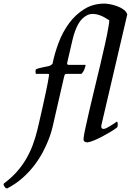

<svg xmlns="http://www.w3.org/2000/svg" viewBox="-131 -780 728 1068"><path d="M140 -351Q141 -359 142 -364Q143 -369 135 -369H68Q66 -384 67 -389.5Q68 -395 70 -395Q74 -397 85.5 -400.5Q97 -404 109 -406Q123 -409 139 -412Q147 -414 154 -419Q161 -424 161 -425Q173 -484 195.5 -543.5Q218 -603 253.5 -651Q289 -699 338 -729.5Q387 -760 451 -760Q461 -760 480.5 -756.5Q500 -753 519.5 -746Q539 -739 555.5 -727.5Q572 -716 577 -700L433 -84Q431 -76 433.5 -69.5Q436 -63 445 -63Q452 -63 461 -67.5Q470 -72 480 -78Q490 -84 500.5 -91Q511 -98 520 -104Q524 -100 524 -88Q524 -80 523 -77Q522 -74 520 -71Q506 -60 484.5 -47Q463 -34 439.5 -21.5Q416 -9 393.5 0.5Q371 10 355 12Q347 12 339.5 7.5Q332 3 334 -11Q335 -26 344 -67.5Q353 -109 366 -165.5Q379 -222 395 -287.5Q411 -353 426 -416.5Q441 -480 453.5 -536Q466 -592 472 -629Q474 -641 475.5 -650.5Q477 -660 477 -667Q466 -674 451.5 -682.5Q437 -691 420.5 -696.5Q404 -702 387 -702.5Q370 -703 355 -696Q324 -681 304.5 -646.5Q285 -612 272 -557L243 -432Q239 -419 253 -419H345Q345 -412 339 -396Q333 -380 322 -369H239Q231 -369 229 -364Q227 -359 225 -351L161 -72Q160 -68 154.5 -48Q149 -28 137.5 1Q126 30 107.5 65.5Q89 101 61.5 137.5Q34 174 -3.5 208Q-41 242 -91 268Q-99 268 -104 261L-110 251Q-113 242 -106 238Q-66 208 -37 175Q-8 142 13.5 105.5Q35 69 50 29.5Q65 -10 76 -54Q80 -71 89 -109.5Q98 -148 108 -193Q118 -238 127 -281Q136 -324 140 -351Z"/></svg>

Font: Lusitana
Style: Italic
Weight: 400
Italic angle: -12°
Designer: Ana Paula Megda
Foundry: Ana Paula Megda
Version: Version 1.000; ttfautohint (v1.1) -l 8 -r 50 -G 200 -x 14 -D